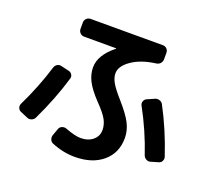

<svg xmlns="http://www.w3.org/2000/svg" viewBox="-135 -929 1270 1160"><g transform="rotate(20 500.0 -349.0)"><path d="M446.3 -59.6Q495.1 -59.6 525.4 -85Q555.7 -110.4 555.7 -150.4Q555.7 -183.6 538.1 -216.3Q520.5 -249 467.8 -302.7Q416 -357.4 394 -400.4Q372.1 -443.4 372.1 -487.3Q372.1 -566.4 463.9 -639.6Q464.8 -640.6 464.8 -641.6Q464.8 -642.6 463.9 -642.6H257.8Q243.2 -642.6 232.4 -653.3Q221.7 -664.1 221.7 -678.7V-720.7Q221.7 -735.4 232.4 -746.1Q243.2 -756.8 257.8 -756.8H723.6Q738.3 -756.8 748.5 -746.6Q758.8 -736.3 758.8 -720.7V-678.7Q758.8 -664.1 749 -652.8Q739.3 -641.6 723.6 -639.6Q627.9 -627 569.8 -586.4Q511.7 -545.9 511.7 -500Q511.7 -470.7 529.8 -439.5Q547.9 -408.2 594.7 -355.5Q653.3 -289.1 676.3 -243.7Q699.2 -198.2 699.2 -150.4Q699.2 -54.7 631.8 2.4Q564.5 59.6 452.1 59.6Q377 59.6 301.8 28.3Q289.1 22.5 284.2 8.3Q279.3 -5.9 284.2 -19.5L300.8 -65.4Q305.7 -78.1 319.3 -83.5Q333 -88.9 346.7 -84Q411.1 -59.6 446.3 -59.6ZM789.1 -436.5Q801.8 -442.4 816.9 -438Q832 -433.6 838.9 -420.9Q912.1 -284.2 963.9 -127.9Q968.8 -114.3 962.4 -101.1Q956.1 -87.9 942.4 -84L892.6 -69.3Q878.9 -65.4 865.7 -72.8Q852.5 -80.1 847.7 -93.8Q799.8 -236.3 726.6 -370.1Q719.7 -382.8 724.6 -396.5Q729.5 -410.2 742.2 -416ZM55.7 -85Q43 -89.8 37.6 -103.5Q32.2 -117.2 38.1 -129.9Q105.5 -268.6 146.5 -404.3Q151.4 -418 163.6 -425.3Q175.8 -432.6 190.4 -428.7L241.2 -417Q254.9 -414.1 262.7 -401.4Q270.5 -388.7 265.6 -375Q223.6 -232.4 151.4 -82Q144.5 -69.3 129.9 -64Q115.2 -58.6 101.6 -65.4Z"/></g></svg>

Font: Rounded-L Mgen+ 1mn bold
Style: Bold
Weight: 700
Designer: [Source Han Sans]
Ryoko NISHIZUKA  (kana & ideographs); Paul D. Hunt (Latin, Greek & Cyrillic); Wenlong ZHANG  (bopomofo
Version: Version 1.059.20150602